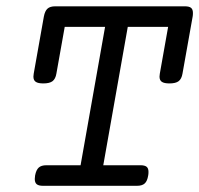

<svg xmlns="http://www.w3.org/2000/svg" viewBox="-20 -600 643 620"><path d="M603 -558.1Q603 -550.8 602.1 -546.4L569.3 -362.3Q566.4 -345.2 556.9 -337.9Q547.4 -330.6 527.3 -330.6Q510.3 -330.6 502.7 -335.7Q495.1 -340.8 495.1 -352.5Q495.1 -355.5 496.1 -362.3L522.9 -513.2H392.6L313.5 -66.4H433.6Q447.3 -66.4 453.4 -61.5Q459.5 -56.6 459.5 -44.9Q459.5 -37.6 458.5 -33.2Q455.6 -15.1 447.3 -7.6Q439 0 422.4 0H118.7Q105 0 98.6 -5.1Q92.3 -10.3 92.3 -22Q92.3 -25.4 93.3 -33.2Q96.7 -51.3 105 -58.8Q113.3 -66.4 129.9 -66.4H240.2L319.3 -513.2H189L162.1 -362.3Q159.2 -345.2 149.7 -337.9Q140.1 -330.6 120.1 -330.6Q103 -330.6 95.5 -335.7Q87.9 -340.8 87.9 -352.5Q87.9 -355.5 88.9 -362.3L121.6 -546.4Q125 -564.5 133.3 -572Q141.6 -579.6 158.2 -579.6H577.1Q590.8 -579.6 596.9 -574.7Q603 -569.8 603 -558.1Z"/></svg>

Font: Courier Prime
Style: Italic
Weight: 400
Italic angle: -10°
Designer: Alan Dague-Greene
Foundry: Quote-Unquote Apps
Version: Version 3.018